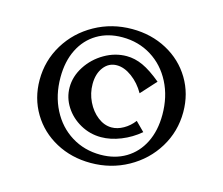

<svg xmlns="http://www.w3.org/2000/svg" viewBox="-106 -902 1212 1044"><g transform="rotate(15 500.0 -380.0)"><path d="M100 -364Q100 -473 155.5 -564Q211 -655 306.5 -708Q402 -761 516 -761Q624 -761 712 -713.5Q800 -666 850 -582.5Q900 -499 900 -396Q900 -287 844.5 -196Q789 -105 693.5 -52Q598 1 484 1Q376 1 288 -46.5Q200 -94 150 -177.5Q100 -261 100 -364ZM794 -353Q794 -454 753 -534Q712 -614 639.5 -659Q567 -704 476 -704Q395 -704 334 -667.5Q273 -631 239.5 -564Q206 -497 206 -407Q206 -306 247 -226Q288 -146 360.5 -101Q433 -56 524 -56Q605 -56 666 -92.5Q727 -129 760.5 -196Q794 -263 794 -353ZM268 -367Q268 -429 304.5 -485.5Q341 -542 400.5 -576.5Q460 -611 525 -611Q571 -611 617 -590Q663 -569 722 -520L644 -434Q615 -485 571.5 -517Q528 -549 486 -549Q441 -549 412.5 -512Q384 -475 384 -417Q384 -365 406.5 -318.5Q429 -272 466 -243.5Q503 -215 544 -215Q577 -215 610.5 -234Q644 -253 668 -285L718 -235Q671 -195 613.5 -172Q556 -149 502 -149Q440 -149 386 -179Q332 -209 300 -259Q268 -309 268 -367Z"/></g></svg>

Font: Otomanopee
Style: Regular
Weight: 400
Designer: Das Ende der Wildnis
Foundry: Gutenberg Labo
Version: Version 3.000